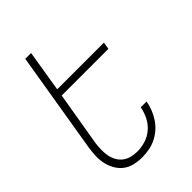

<svg xmlns="http://www.w3.org/2000/svg" viewBox="-218 -831 936 936"><g transform="rotate(-45 250.0 -363.5)"><path d="M198 8Q171 8 145 2Q119 -4 99 -19Q79 -34 66 -56Q53 -78 47 -103.5Q41 -129 42 -156Q43 -183 47 -210L134 -735H174L139 -520H461L455 -483H133L86 -204Q83 -183 82.5 -161.5Q82 -140 85.5 -120Q89 -100 98.5 -82Q108 -64 124 -51.5Q140 -39 160.5 -34Q181 -29 202 -29Q230 -29 258.5 -38Q287 -47 310 -67Q333 -87 346.5 -114.5Q360 -142 365 -170H405Q401 -146 392 -123Q383 -100 369 -78.5Q355 -57 335.5 -40Q316 -23 293.5 -12Q271 -1 246.5 3.5Q222 8 198 8Z"/></g></svg>

Font: Iosevka Term Curly XLt Obl
Style: Regular
Weight: 200
Italic angle: -9°
Designer: Belleve Invis
Foundry: Belleve Invis
Version: Version 32.3.0